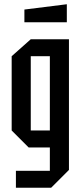

<svg xmlns="http://www.w3.org/2000/svg" viewBox="-20 -745 385 905"><path d="M55 140V60H215V-50H115L35 -130V-480L125 -560H305V56L221 140ZM125 -480V-130H215V-480ZM95 -640V-700L295 -725V-640Z"/></svg>

Font: Tektur Condensed
Style: Regular
Weight: 400
Width: 3
Designer: Adam Jagosz
Foundry: Adam Jagosz
Version: Version 1.005;gftools[0.9.30]